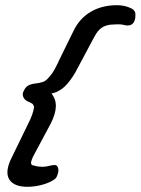

<svg xmlns="http://www.w3.org/2000/svg" viewBox="-20 -635 536 731"><path d="M339.8 -496.1 282.2 -388.2Q276.9 -379.4 267.1 -359.9Q256.8 -341.8 245.8 -327.6Q234.9 -313.5 226.6 -305.7Q218.3 -297.9 209 -292.2Q199.7 -286.6 195.1 -284.7Q190.4 -282.7 183.3 -280.8Q176.3 -278.8 175.8 -278.8Q210.9 -237.8 172.9 -164.1L106 -39.1Q95.2 -15.1 99.1 -11.2L100.1 -8.8Q100.1 -5.9 112.8 -3.9Q124.5 0 140.1 0Q156.2 0 173.8 -4.9Q174.8 -4.9 176.5 -5.4Q178.2 -5.9 179.2 -5.9Q180.7 -5.9 183.6 -6.3Q186.5 -6.8 188 -6.8Q195.3 -6.8 199 -0.5Q202.6 5.9 202.4 14.2Q202.1 22.5 199.2 28.8Q195.8 43.9 184.1 49.8Q168 61 140.1 68.6Q112.3 76.2 84 76.2Q33.2 76.2 15.1 47.9Q-1.5 20 22 -29.8L85 -159.2Q106.9 -201.7 109.9 -228Q106.9 -237.3 103 -240.2Q99.1 -243.2 85 -249Q73.2 -255.4 69.1 -264.9Q64.9 -274.4 67.9 -283.2Q74.7 -300.8 84.7 -307.6Q94.7 -314.5 112.8 -316.9Q129.4 -318.4 144 -323.2Q154.3 -326.7 167.2 -341.6Q180.2 -356.4 188 -371.1Q189 -373.5 195.3 -385.3Q201.7 -397 205.1 -405.8L258.8 -515.1Q281.7 -564 324.7 -589.6Q367.7 -615.2 425.8 -615.2Q456.5 -615.2 481.9 -602.1Q489.3 -598.1 492.7 -591.8Q496.1 -585.4 495.6 -579.8Q495.1 -574.2 495.1 -567.9Q490.7 -538.1 466.8 -538.1H463.9Q461.9 -538.1 459.2 -538.6Q456.5 -539.1 455.1 -539.1Q442.4 -543.5 417 -542Q381.8 -542 362.8 -525.9Q352.1 -518.1 339.8 -496.1Z"/></svg>

Font: Florida Vibes
Style: Regular
Weight: 400
Italic angle: -30°
Designer: Turbologo.com
Foundry: Turbologo.com
Version: Version 1.000;hotconv 1.0.109;makeotfexe 2.5.65596